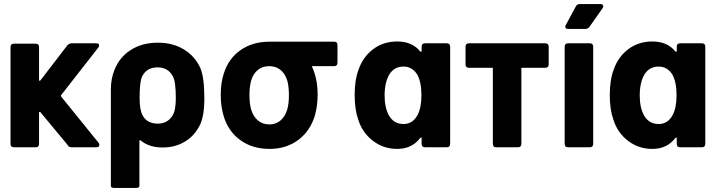

<svg xmlns="http://www.w3.org/2000/svg" viewBox="-20 -728 3558 949"><path d="M32 -17V-495Q32 -512 49 -512H156Q173 -512 173 -495V-333Q173 -329 175.5 -328.5Q178 -328 180 -331L313 -504Q323 -514 334 -514H455Q462 -514 466 -511.5Q470 -509 470 -504Q470 -498 466 -493L283 -259Q280 -256 282 -251L469 -20L471 -12Q471 0 456 0H333Q319 0 313 -13L181 -172Q178 -178 173 -173V-17Q173 0 156 0H49Q32 0 32 -17Z M685 -158Q706 -117 760 -117Q808 -117 833 -157Q849 -183 849 -243Q849 -326 834 -351Q811 -395 759 -395Q705 -395 683 -351Q670 -326 670 -245Q670 -184 685 -158ZM528 -285Q528 -340 546 -383Q571 -446 627 -481.5Q683 -517 760 -517Q835 -517 890 -483Q945 -449 971 -390Q990 -344 990 -241Q990 -151 966 -106Q939 -54 891.5 -26.5Q844 1 784 1Q718 1 676 -33Q673 -36 671 -35Q669 -34 669 -30V191Q669 201 652 201H545Q528 201 528 191Z M1400 -188Q1408 -215 1408 -258Q1408 -300 1400 -329Q1390 -363 1367 -382Q1344 -401 1310 -401Q1277 -401 1254 -382Q1231 -363 1221 -329Q1213 -300 1213 -258Q1213 -217 1221 -188Q1231 -153 1254.5 -133Q1278 -113 1312 -113Q1344 -113 1367 -133Q1390 -153 1400 -188ZM1521 -401Q1529 -384 1535 -365Q1550 -319 1550 -260Q1550 -208 1537 -159Q1514 -81 1454.5 -36.5Q1395 8 1312 8Q1227 8 1167 -36Q1107 -80 1085 -156Q1071 -203 1071 -258Q1071 -319 1086 -364Q1109 -438 1168.5 -480Q1228 -522 1313 -522H1632Q1648 -522 1648 -505V-418Q1648 -401 1632 -401Z M2081 -514H2188Q2205 -514 2205 -497V-17Q2205 0 2188 0H2081Q2064 0 2064 -17V-44Q2064 -48 2061.5 -48.5Q2059 -49 2057 -46Q2016 8 1943 8Q1875 8 1822.5 -32.5Q1770 -73 1750 -139Q1733 -187 1733 -259Q1733 -333 1752 -383Q1774 -447 1824.5 -485Q1875 -523 1943 -523Q2017 -523 2057 -474Q2059 -471 2061.5 -472Q2064 -473 2064 -477V-497Q2064 -514 2081 -514ZM2063 -257Q2063 -323 2042 -360Q2017 -399 1975 -399Q1929 -399 1905 -361Q1881 -321 1881 -256Q1881 -197 1902 -158Q1926 -115 1975 -115Q2019 -115 2043 -158Q2063 -195 2063 -257Z M2557 -393V-17Q2557 0 2540 0H2433Q2416 0 2416 -17V-393H2298Q2281 -393 2281 -410V-497Q2281 -514 2298 -514H2675Q2692 -514 2692 -497V-410Q2692 -393 2675 -393Z M2771 -17V-497Q2771 -514 2788 -514H2895Q2912 -514 2912 -497V-17Q2912 0 2895 0H2788Q2771 0 2771 -17ZM2774 -596Q2774 -601 2777 -605L2826 -696Q2832 -708 2846 -708H2947Q2954 -708 2958 -705Q2962 -702 2962 -697Q2962 -692 2958 -687L2894 -596Q2886 -585 2873 -585H2789Q2774 -585 2774 -596Z M3342 -514H3449Q3466 -514 3466 -497V-17Q3466 0 3449 0H3342Q3325 0 3325 -17V-44Q3325 -48 3322.5 -48.5Q3320 -49 3318 -46Q3277 8 3204 8Q3136 8 3083.5 -32.5Q3031 -73 3011 -139Q2994 -187 2994 -259Q2994 -333 3013 -383Q3035 -447 3085.5 -485Q3136 -523 3204 -523Q3278 -523 3318 -474Q3320 -471 3322.5 -472Q3325 -473 3325 -477V-497Q3325 -514 3342 -514ZM3324 -257Q3324 -323 3303 -360Q3278 -399 3236 -399Q3190 -399 3166 -361Q3142 -321 3142 -256Q3142 -197 3163 -158Q3187 -115 3236 -115Q3280 -115 3304 -158Q3324 -195 3324 -257Z"/></svg>

Font: Barlow
Style: Bold
Weight: 700
Designer: Jeremy Tribby
Foundry: Jeremy Tribby
Version: Version 1.101 August 23, 2024